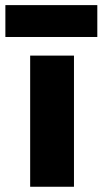

<svg xmlns="http://www.w3.org/2000/svg" viewBox="-70 -712 390 732"><path d="M-49.5 -692.5H301V-571H-49.5ZM45 -500H212V0H45Z"/></svg>

Font: Overused Grotesk ExtraBold
Style: Regular
Weight: 800
Version: Version 0.004